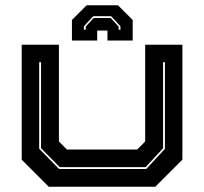

<svg xmlns="http://www.w3.org/2000/svg" viewBox="-20 -710 776 730"><path d="M165.5 0 62.5 -103V-540H204V-172L234.5 -141.5H501.5L532 -172V-540H673.5V-103L570.5 0ZM204.5 -67.5H536L607 -144V-473.5H600V-146L533.5 -74.5H207L136 -146.5V-473.5H129V-144.5ZM428.5 -690 484.5 -634V-556H388.5V-594H349.5V-556H253.5V-634L309.5 -690ZM402.5 -648.5H334.5L299 -610V-597H306V-609L336 -641.5H401L431 -609V-597H438V-610Z"/></svg>

Font: Tourney Expanded ExtraBold
Style: Regular
Weight: 800
Width: 7
Designer: Tyler Finck
Foundry: Etcetera Type Co
Version: Version 1.010; ttfautohint (v1.8.3)